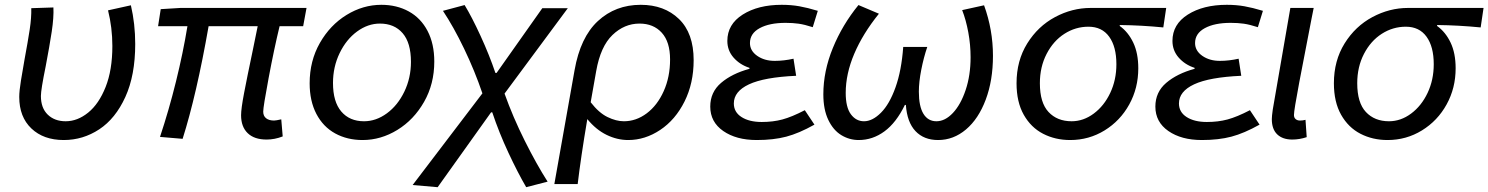

<svg xmlns="http://www.w3.org/2000/svg" viewBox="-20 -569 6186 798"><path d="M60 -166Q60 -191 67 -234Q74 -277 82 -322Q96 -397 103.5 -446.5Q111 -496 110 -535L202 -538Q204 -497 195 -437.5Q186 -378 170 -294Q150 -196 150 -170Q150 -120 178.5 -92.5Q207 -65 253 -65Q302 -65 346.5 -101Q391 -137 419 -207.5Q447 -278 447 -378Q447 -454 429 -526L524 -547Q542 -470 542 -386Q542 -256 501 -166Q460 -76 392.5 -31.5Q325 13 245 13Q161 13 110.5 -35Q60 -83 60 -166Z M982 -90Q982 -117 994.5 -182.5Q1007 -248 1031 -362L1051 -460H847Q797 -175 739 8L645 0Q682 -111 711.5 -230.5Q741 -350 759 -460H637L648 -531L730 -536H1254L1240 -460H1142Q1119 -365 1096.5 -245Q1074 -125 1074 -105Q1074 -87 1086 -77.5Q1098 -68 1119 -68Q1127 -68 1149 -73L1155 -2Q1122 11 1088 11Q1037 11 1009.5 -15.5Q982 -42 982 -90Z M1267 -223Q1267 -316 1309.5 -390.5Q1352 -465 1420.5 -507Q1489 -549 1565 -549Q1629 -549 1679 -521.5Q1729 -494 1757 -440.5Q1785 -387 1785 -313Q1785 -220 1742.5 -145.5Q1700 -71 1631.5 -29Q1563 13 1487 13Q1423 13 1373 -14.5Q1323 -42 1295 -95.5Q1267 -149 1267 -223ZM1688 -312Q1688 -391 1653.5 -431Q1619 -471 1559 -471Q1509 -471 1464 -438Q1419 -405 1391.5 -348Q1364 -291 1364 -224Q1364 -146 1398.5 -105.5Q1433 -65 1493 -65Q1543 -65 1588 -98Q1633 -131 1660.5 -188Q1688 -245 1688 -312Z M1695 200 1985 -181Q1953 -275 1909 -366.5Q1865 -458 1821 -524L1911 -548Q1941 -499 1977.5 -419.5Q2014 -340 2039 -266H2044L2234 -535H2340L2077 -180Q2112 -82 2161 16Q2210 114 2256 186L2167 209Q2132 149 2093 65.5Q2054 -18 2026 -102H2021L1799 209Z M2643 -549Q2741 -549 2802 -490Q2863 -431 2863 -319Q2863 -223 2825 -147Q2787 -71 2724 -29Q2661 13 2591 13Q2545 13 2501 -8.5Q2457 -30 2421 -74Q2394 86 2381 196H2284L2368 -277Q2392 -414 2465 -481.5Q2538 -549 2643 -549ZM2765 -322Q2765 -395 2730.5 -433Q2696 -471 2638 -471Q2575 -471 2525.5 -423.5Q2476 -376 2458 -274L2435 -144Q2469 -100 2505 -82.5Q2541 -65 2573 -65Q2624 -65 2668 -98Q2712 -131 2738.5 -190Q2765 -249 2765 -322Z M2932 -126Q2932 -186 2977 -224.5Q3022 -263 3095 -283V-287Q3055 -300 3029 -329.5Q3003 -359 3003 -399Q3003 -468 3067 -508.5Q3131 -549 3229 -549Q3268 -549 3302 -543Q3336 -537 3379 -524L3358 -456Q3324 -467 3299.5 -470.5Q3275 -474 3245 -474Q3178 -474 3137.5 -452Q3097 -430 3097 -390Q3097 -358 3127 -337Q3157 -316 3200 -316Q3238 -316 3278 -325L3289 -254Q3156 -248 3093 -218.5Q3030 -189 3030 -139Q3030 -103 3062 -82.5Q3094 -62 3146 -62Q3193 -62 3232 -72.5Q3271 -83 3325 -111L3365 -51Q3301 -15 3248 -1Q3195 13 3125 13Q3040 13 2986 -24.5Q2932 -62 2932 -126Z M3402 -177Q3402 -273 3441.5 -369.5Q3481 -466 3548 -548L3633 -512Q3566 -429 3530.5 -345.5Q3495 -262 3495 -183Q3495 -123 3516.5 -94Q3538 -65 3571 -65Q3606 -65 3641.5 -100.5Q3677 -136 3702 -206Q3727 -276 3734 -374H3834Q3819 -330 3809 -279Q3799 -228 3799 -188Q3799 -127 3818 -96Q3837 -65 3872 -65Q3908 -65 3940.5 -99.5Q3973 -134 3993.5 -195Q4014 -256 4014 -331Q4014 -383 4004.5 -434.5Q3995 -486 3979 -527L4070 -547Q4107 -445 4107 -337Q4107 -235 4077 -155Q4047 -75 3995 -31Q3943 13 3879 13Q3820 13 3785 -24Q3750 -61 3745 -133H3741Q3705 -59 3656 -23Q3607 13 3549 13Q3510 13 3476.5 -7.5Q3443 -28 3422.5 -71Q3402 -114 3402 -177Z M4205 -223Q4205 -317 4249.5 -388.5Q4294 -460 4365 -498Q4436 -536 4513 -536H4827L4815 -455Q4724 -464 4634 -465V-461Q4669 -436 4690 -392Q4711 -348 4711 -285Q4711 -203 4673.5 -135Q4636 -67 4571 -27Q4506 13 4428 13Q4366 13 4315.5 -13Q4265 -39 4235 -92Q4205 -145 4205 -223ZM4620 -302Q4620 -375 4590 -416.5Q4560 -458 4504 -458Q4450 -458 4404 -428.5Q4358 -399 4330 -345Q4302 -291 4302 -223Q4302 -142 4338 -103.5Q4374 -65 4434 -65Q4483 -65 4526 -97Q4569 -129 4594.5 -183Q4620 -237 4620 -302Z M4782 -126Q4782 -186 4827 -224.5Q4872 -263 4945 -283V-287Q4905 -300 4879 -329.5Q4853 -359 4853 -399Q4853 -468 4917 -508.5Q4981 -549 5079 -549Q5118 -549 5152 -543Q5186 -537 5229 -524L5208 -456Q5174 -467 5149.5 -470.5Q5125 -474 5095 -474Q5028 -474 4987.5 -452Q4947 -430 4947 -390Q4947 -358 4977 -337Q5007 -316 5050 -316Q5088 -316 5128 -325L5139 -254Q5006 -248 4943 -218.5Q4880 -189 4880 -139Q4880 -103 4912 -82.5Q4944 -62 4996 -62Q5043 -62 5082 -72.5Q5121 -83 5175 -111L5215 -51Q5151 -15 5098 -1Q5045 13 4975 13Q4890 13 4836 -24.5Q4782 -62 4782 -126Z M5266 -74Q5266 -86 5270 -114L5343 -536H5440L5432 -496Q5402 -343 5380 -226.5Q5358 -110 5358 -91Q5358 -80 5365 -74Q5372 -68 5383 -68Q5395 -68 5406 -71L5411 1Q5381 11 5351 11Q5311 11 5288.5 -10.5Q5266 -32 5266 -74Z M5524 -223Q5524 -317 5568.5 -388.5Q5613 -460 5684 -498Q5755 -536 5832 -536H6146L6134 -455Q6043 -464 5953 -465V-461Q5988 -436 6009 -392Q6030 -348 6030 -285Q6030 -203 5992.5 -135Q5955 -67 5890 -27Q5825 13 5747 13Q5685 13 5634.5 -13Q5584 -39 5554 -92Q5524 -145 5524 -223ZM5939 -302Q5939 -375 5909 -416.5Q5879 -458 5823 -458Q5769 -458 5723 -428.5Q5677 -399 5649 -345Q5621 -291 5621 -223Q5621 -142 5657 -103.5Q5693 -65 5753 -65Q5802 -65 5845 -97Q5888 -129 5913.5 -183Q5939 -237 5939 -302Z"/></svg>

Font: Nebula Sans Medium
Style: Regular
Weight: 500
Italic angle: -9°
Designer: Paul D. Hunt for Adobe (as Source Sans)
Foundry: Nebula Entertainment & Broadcasting LLC
Version: Version 1.010